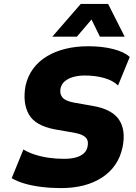

<svg xmlns="http://www.w3.org/2000/svg" viewBox="-20 -953 699 984"><path d="M292 11Q241 11 192.5 5Q144 -1 105 -12.5Q66 -24 40 -40L100 -187Q124 -172 157.5 -161Q191 -150 229.5 -144.5Q268 -139 307 -139Q343 -139 368.5 -146Q394 -153 409.5 -167Q425 -181 429 -203Q433 -225 426.5 -238Q420 -251 403.5 -259.5Q387 -268 359 -273L261 -290Q160 -309 127.5 -367.5Q95 -426 111 -514Q122 -563 150 -601Q178 -639 220.5 -664.5Q263 -690 316.5 -703Q370 -716 432 -716Q504 -716 560.5 -701.5Q617 -687 645 -661L585 -515Q558 -541 513 -553.5Q468 -566 415 -566Q382 -566 355.5 -558.5Q329 -551 312 -536.5Q295 -522 290 -499Q285 -471 300.5 -453Q316 -435 360 -427L457 -410Q554 -393 590 -339.5Q626 -286 608 -198Q597 -147 570.5 -108.5Q544 -70 502.5 -43Q461 -16 408.5 -2.5Q356 11 292 11ZM248 -765 394 -933H534L619 -765H492L449 -853L374 -765Z"/></svg>

Font: Nunito Sans 7pt SemiCondensed Black
Style: Italic
Weight: 900
Width: 4
Italic angle: -9°
Designer: Vernon Adams
Foundry: Vernon Adams
Version: Version 3.101;gftools[0.9.27]